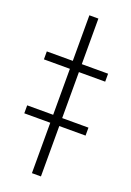

<svg xmlns="http://www.w3.org/2000/svg" viewBox="-176 -788 572 841"><g transform="rotate(20 110.0 -368.0)"><path d="M130.4 -735.8V0H88.4V-735.8ZM-32.7 -486.3V-523.4H252.9V-486.3ZM-32.7 -234.9V-272H252.9V-234.9Z"/></g></svg>

Font: Inter 16pt ExtraLight
Style: Regular
Weight: 250
Version: Version 4.001;git-66647c0bb